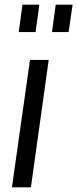

<svg xmlns="http://www.w3.org/2000/svg" viewBox="-20 -800 330 820"><path d="M60 -663H132L148 -780H76ZM202 -663H273L290 -780H218ZM31 0H112L188 -544H108Z"/></svg>

Font: Mohave
Style: Italic
Weight: 400
Italic angle: -8°
Designer: Gumpita Rahayu
Foundry: Tokotype
Version: Version 2.002;PS 002.002;hotconv 1.0.88;makeotf.lib2.5.64775